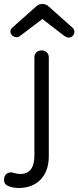

<svg xmlns="http://www.w3.org/2000/svg" viewBox="-76 -716 392 960"><path d="M6 -530C13 -530 19 -532 24 -536L136 -621L246 -536C254 -531 261 -528 267 -528C284 -528 296 -542 296 -557C296 -566 292 -573 285 -579L168 -683C159 -692 149 -696 136 -696C123 -696 113 -692 104 -683L-13 -579C-20 -573 -24 -566 -24 -558C-24 -543 -9 -530 6 -530ZM18 224C107 224 168 166 168 66V-429C168 -452 150 -464 133 -464C113 -464 96 -452 96 -429V62C96 126 69 154 26 154C15 154 0 151 -13 147C-16 146 -19 146 -22 146C-36 146 -50 154 -54 170C-55 174 -56 178 -56 182C-56 190 -55 206 -35 214C-20 221 2 224 18 224Z"/></svg>

Font: Dongle Light
Style: Regular
Weight: 300
Designer: Yanghee Ryu
Foundry: Yanghee Ryu
Version: Version 2.000